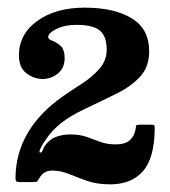

<svg xmlns="http://www.w3.org/2000/svg" viewBox="-20 -933 445 502"><path d="M384.5 -595Q383.5 -518.5 353.2 -484.8Q323 -451 268 -451Q234 -451 208.2 -460Q182.5 -469 160.5 -478Q138.5 -487 116.5 -487Q93.5 -487 82.5 -466.5Q79 -461.5 77.5 -459.2Q76 -457 67 -457H32Q24.5 -457 22.5 -459Q20.5 -461 20.5 -468.5Q22 -595.5 145.5 -682Q168 -697.5 194.5 -714.5Q221 -731.5 240 -753.2Q259 -775 259 -803.5Q259 -837 241.8 -852.5Q224.5 -868 179.5 -868Q149 -868 127.5 -857.2Q106 -846.5 106 -836Q106 -830.5 116.8 -826.5Q127.5 -822.5 138.2 -813.2Q149 -804 149 -781Q149 -755 131.2 -740.8Q113.5 -726.5 91.5 -726.5Q68.5 -726.5 49 -741.5Q29.5 -756.5 29.5 -788Q29.5 -844 77.8 -878.5Q126 -913 201.5 -913Q278.5 -913 324.2 -885.2Q370 -857.5 370 -799Q370 -758.5 346.8 -733Q323.5 -707.5 285.2 -688.5Q247 -669.5 202.5 -648.5Q163 -630 139 -610.5Q115 -591 101.5 -570.5Q93 -559 86.8 -546.5Q80.5 -534 85 -534Q90 -534 92.8 -543Q95.5 -552 107 -563Q117.5 -573 132.8 -577.2Q148 -581.5 163.5 -581.5Q188.5 -581.5 206.8 -575Q225 -568.5 242.5 -562Q260 -555.5 282.5 -555.5Q307 -555.5 319.2 -566.2Q331.5 -577 334.5 -595.5Q335.5 -603.5 336.5 -605.2Q337.5 -607 347 -607H374Q382.5 -607 383.5 -605.2Q384.5 -603.5 384.5 -595Z"/></svg>

Font: Besley* Narrow Heavy
Style: Regular
Weight: 800
Width: 4
Designer: Owen Earl
Foundry: indestructible type*
Version: Version 3.000; ttfautohint (v1.8.3)